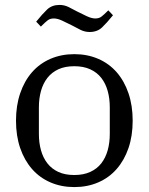

<svg xmlns="http://www.w3.org/2000/svg" viewBox="-20 -748 604 780"><path d="M282 -37Q319 -37 346.5 -49.5Q374 -62 391.5 -84.5Q409 -107 417.5 -137.5Q426 -168 426 -204V-312Q426 -348 417.5 -378.5Q409 -409 391.5 -431.5Q374 -454 346.5 -466.5Q319 -479 282 -479Q244 -479 217 -466.5Q190 -454 172.5 -431.5Q155 -409 146.5 -378.5Q138 -348 138 -312V-204Q138 -168 146.5 -137.5Q155 -107 172.5 -84.5Q190 -62 217 -49.5Q244 -37 282 -37ZM282 12Q229 12 185 -7Q141 -26 110 -61.5Q79 -97 62 -146.5Q45 -196 45 -258Q45 -319 62 -369Q79 -419 110 -454.5Q141 -490 185 -509Q229 -528 282 -528Q335 -528 379 -509Q423 -490 454 -454.5Q485 -419 502 -369Q519 -319 519 -258Q519 -196 502 -146.5Q485 -97 454 -61.5Q423 -26 379 -7Q335 12 282 12ZM344 -618Q325 -618 307.5 -626.5Q290 -635 272 -645Q254 -654 234 -663.5Q214 -673 199 -673Q184 -673 174.5 -666Q165 -659 146 -640L127 -660Q152 -691 171.5 -709.5Q191 -728 222 -728Q241 -728 258.5 -719.5Q276 -711 294 -701Q312 -692 332 -682.5Q352 -673 367 -673Q382 -673 391.5 -680Q401 -687 420 -706L439 -686Q414 -655 394.5 -636.5Q375 -618 344 -618Z"/></svg>

Font: IBM Plex Serif
Style: Regular
Weight: 400
Designer: Mike Abbink, Paul van der Laan, Pieter van Rosmalen
Foundry: Bold Monday
Version: Version 3.001